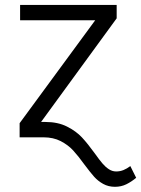

<svg xmlns="http://www.w3.org/2000/svg" viewBox="-20 -550 565 769"><path d="M360.4 65.4Q378.4 90.8 390.4 104.7Q402.3 118.7 416 127.7Q429.7 136.7 445.3 136.7Q460.9 136.7 474.6 131.1Q488.3 125.5 502 115.2L525.4 162.1Q506.8 177.7 486.1 188Q465.3 198.2 440.4 198.2Q414.1 198.2 393.1 186.5Q372.1 174.8 356.7 157.5Q341.3 140.1 318.4 109.4Q293 74.2 272.7 52.2Q252.4 30.3 222.9 15.1Q193.4 0 154.3 0H58.6V-56.6L361.3 -468.8H60.5V-530.3H447.3V-476.6L144.5 -61.5H162.1Q211.9 -61.5 248.5 -43Q285.2 -24.4 308.3 0.5Q331.5 25.4 360.4 65.4Z"/></svg>

Font: Pretendard Std Light
Style: Regular
Weight: 300
Designer: Base glyphs from Inter by Rasmus Andersson; Hangeul glyphs from Noto Sans CJK(Source Han Sans) by Jang Soo-young and Kan
Foundry: Kil Hyung-jin
Version: Version 1.309